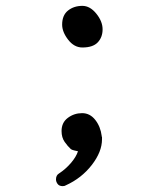

<svg xmlns="http://www.w3.org/2000/svg" viewBox="-20 -556 540 655"><path d="M194 79Q182 79 176.5 71.5Q171 64 171 56Q171 42 181 36Q204 21 222 0Q240 -21 246 -40Q242 -41 234.5 -42.5Q227 -44 222 -47Q211 -57 200.5 -72Q190 -87 190 -109Q190 -138 211.5 -154Q233 -170 260 -170Q287 -170 305 -147Q323 -124 327 -92Q327 -91 327 -90L328 -89V-81Q328 -38 293 7Q258 52 205 76Q201 79 194 79ZM261 -394Q233 -394 212.5 -420.5Q192 -447 192 -472Q192 -504 212 -520Q232 -536 261 -536Q287 -536 308.5 -509.5Q330 -483 330 -456Q330 -429 313.5 -411.5Q297 -394 261 -394Z"/></svg>

Font: Moon Stars Kai HW
Style: Bold
Weight: 700
Designer: GuiWonder
Version: Version 1.101